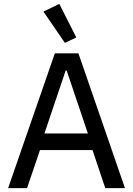

<svg xmlns="http://www.w3.org/2000/svg" viewBox="-20 -974 689 994"><path d="M525 0 459 -197H187L120 0H22L264 -698H386L627 0ZM325 -609H320L210 -283H435ZM205 -914 287 -954 375 -780 316 -752Z"/></svg>

Font: IBM Plex Sans Devanagari Text
Style: Regular
Weight: 450
Designer: Mike Abbink, Paul van der Laan, Pieter van Rosmalen, Erin McLaughlin
Foundry: Bold Monday
Version: Version 1.1